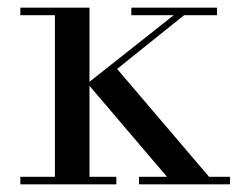

<svg xmlns="http://www.w3.org/2000/svg" viewBox="-20 -480 642 500"><path d="M33 -19.5V0H283V-19.5H213V-256.5L415 -19.5H342V0H579V-19.5H524.5L285 -300.5L459.5 -440.5H545V-460H322V-440.5H432.5L213 -267V-460H33V-440.5H123V-19.5Z"/></svg>

Font: Bodoni* 11
Style: Regular
Weight: 400
Version: Version 2.3